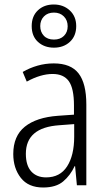

<svg xmlns="http://www.w3.org/2000/svg" viewBox="-20 -875 475 854"><path d="M219 -593Q295 -593 329.5 -548.5Q364 -504 364 -410V-51H322L314 -136H312Q293 -95 261 -68Q229 -41 172 -41Q106 -41 72.5 -84Q39 -127 39 -190Q39 -270 90.5 -311.5Q142 -353 238 -360L309 -365V-406Q309 -482 286 -514Q263 -546 214 -546Q161 -546 99 -512L81 -555Q112 -573 147 -583Q182 -593 219 -593ZM244 -318Q95 -308 95 -191Q95 -139 119 -112.5Q143 -86 185 -86Q247 -86 278.5 -135Q310 -184 310 -267V-323ZM220 -663Q177 -663 149 -688.5Q121 -714 121 -759Q121 -803 148.5 -829Q176 -855 219 -855Q262 -855 290.5 -828.5Q319 -802 319 -759Q319 -715 291 -689Q263 -663 220 -663ZM220 -699Q248 -699 264.5 -715.5Q281 -732 281 -758Q281 -785 264 -802Q247 -819 220 -819Q192 -819 175.5 -802Q159 -785 159 -759Q159 -733 175 -716Q191 -699 220 -699Z"/></svg>

Font: Noto Sans Tamil UI Condensed Light
Style: Regular
Weight: 300
Width: 3
Designer: Jelle Bosma - Monotype Design Team
Foundry: Monotype Imaging Inc.
Version: Version 2.004; ttfautohint (v1.8.4.7-5d5b)